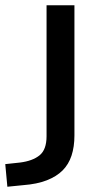

<svg xmlns="http://www.w3.org/2000/svg" viewBox="-87 -517 390 730"><path d="M-59 193 -67 107 -11 101Q37 95 63.5 73.5Q90 52 90 1V-497H196V-2Q196 41 185 74.5Q174 108 151 131Q128 154 91 168.5Q54 183 1 187Z"/></svg>

Font: Nunito Sans 7pt SemiExpanded Medium
Style: Regular
Weight: 500
Width: 6
Designer: Vernon Adams
Foundry: Vernon Adams
Version: Version 3.101;gftools[0.9.27]